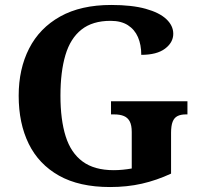

<svg xmlns="http://www.w3.org/2000/svg" viewBox="-20 -744 810 774"><path d="M423.6 10Q299.5 10 217.8 -36Q136.1 -82 95.7 -164.5Q55.3 -247 55.3 -358Q55.3 -466 97.4 -548.5Q139.5 -631 222.7 -677.5Q305.9 -724 428.5 -724Q511.7 -724 567.1 -708.6Q622.5 -693.3 650.5 -666.9Q678.5 -640.5 678.5 -607.9Q678.5 -573 645.4 -547.9Q612.3 -522.9 549.5 -522.9Q549.5 -563.7 536.1 -594.4Q522.8 -625 495.5 -642.5Q468.2 -660 425.6 -660Q352.8 -660 308.3 -624.6Q263.7 -589.3 243.7 -521.9Q223.7 -454.5 223.7 -358Q223.7 -261.5 244.7 -194.6Q265.7 -127.7 313 -92.9Q360.2 -58 438.5 -58Q457 -58 475.6 -59.9Q494.2 -61.7 511.1 -64.8V-211.9Q511.1 -239 503.1 -254.3Q495.1 -269.7 479.5 -276.2Q463.9 -282.8 440.2 -282.8H427.5V-335.8H735.6V-282.8H728.7Q708.5 -282.8 695.4 -276Q682.2 -269.3 675.9 -253.1Q669.6 -237 669.6 -207.9V-44.1Q611.4 -17.1 551.8 -3.5Q492.1 10 423.6 10Z"/></svg>

Font: Noto Serif Gurmukhi
Style: Regular
Weight: 400
Designer: Vaibhav Singh and the Monotype Design Team
Foundry: Monotype Imaging Inc.
Version: Version 2.003